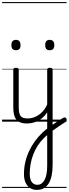

<svg xmlns="http://www.w3.org/2000/svg" viewBox="-20 -1163 658 1835"><path d="M237 17Q199 17 173.5 6.5Q148 -4 133.5 -24Q119 -44 113 -72.5Q107 -101 107 -137V-496Q107 -506 113 -510.5Q119 -515 132 -515Q146 -515 152.5 -510.5Q159 -506 159 -496V-137Q159 -82 175.5 -56.5Q192 -31 243 -31Q252 -31 256.5 -23.5Q261 -16 260.5 -7Q260 2 254.5 9.5Q249 17 237 17ZM133 -683Q111 -683 100 -695Q89 -707 89 -732Q89 -757 100 -769.5Q111 -782 133 -782Q154 -782 165 -769.5Q176 -757 176 -732Q177 -707 165.5 -695Q154 -683 133 -683ZM235 17Q224 17 218.5 9.5Q213 2 213.5 -7Q214 -16 221 -23.5Q228 -31 241 -31Q278 -31 309 -43Q340 -55 364 -75Q388 -95 406 -120Q424 -145 434 -172Q438 -183 447 -182.5Q456 -182 462 -174.5Q468 -167 465 -157Q454 -124 434 -93Q414 -62 385.5 -37Q357 -12 319 2.5Q281 17 235 17ZM459 48Q473 37 489.5 25Q506 13 522.5 2Q539 -9 555.5 -19.5Q572 -30 587 -38Q596 -43 603.5 -40Q611 -37 615 -29Q619 -21 617 -12Q615 -3 606 3Q591 12 573.5 23.5Q556 35 537.5 48Q519 61 500.5 73.5Q482 86 466 98ZM331 652Q294 652 266.5 633.5Q239 615 224 581.5Q209 548 209 501Q209 444 221 390Q233 336 256 285.5Q279 235 312 189Q345 143 388 102Q398 93 409 84Q420 75 431 66V-496Q431 -506 437.5 -510.5Q444 -515 457 -515Q471 -515 477 -510.5Q483 -506 483 -496V411Q483 470 473.5 515.5Q464 561 444.5 591.5Q425 622 397 637Q369 652 331 652ZM336 603Q359 603 376 591.5Q393 580 405.5 557.5Q418 535 424.5 500.5Q431 466 431 420V129Q422 136 413.5 143Q405 150 398 158Q364 192 339 231.5Q314 271 297.5 314.5Q281 358 272.5 404.5Q264 451 264 500Q264 532 272.5 555Q281 578 297.5 590.5Q314 603 336 603ZM455 -683Q433 -683 422.5 -695Q412 -707 412 -732Q412 -757 422.5 -769.5Q433 -782 455 -782Q477 -782 488 -769.5Q499 -757 499 -732Q499 -707 488 -695Q477 -683 455 -683ZM0 623H616V633H0ZM0 -20H616V0H0ZM0 -505H616V-500H0ZM0 -1143H616V-1133H0Z"/></svg>

Font: Playwrite CL Guides
Style: Regular
Weight: 400
Designer: Veronika Burian, José Scaglione
Foundry: TypeTogether
Version: Version 1.003